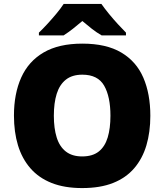

<svg xmlns="http://www.w3.org/2000/svg" viewBox="-20 -947 837 977"><path d="M745 -358Q745 -275 725 -207.5Q705 -140 663 -91Q621 -42 555.5 -16Q490 10 398 10Q308 10 242.5 -16Q177 -42 134.5 -91Q92 -140 71.5 -207.5Q51 -275 51 -359Q51 -470 88 -552.5Q125 -635 202 -680Q279 -725 399 -725Q521 -725 597.5 -679.5Q674 -634 709.5 -551.5Q745 -469 745 -358ZM254 -358Q254 -294 268.5 -247.5Q283 -201 315 -176Q347 -151 398 -151Q451 -151 482.5 -176Q514 -201 528 -247.5Q542 -294 542 -358Q542 -455 510 -511Q478 -567 399 -567Q347 -567 315 -541.5Q283 -516 268.5 -469.5Q254 -423 254 -358ZM496 -927Q512 -904 534.5 -876.5Q557 -849 580.5 -823.5Q604 -798 621 -781V-767H497Q471 -782 448 -800Q425 -818 399 -840Q373 -818 351.5 -801Q330 -784 304 -767H178V-781Q197 -799 220.5 -824.5Q244 -850 266.5 -877Q289 -904 304 -927Z"/></svg>

Font: Noto Sans Hebrew Black
Style: Regular
Weight: 900
Designer: Monotype Design Team
Foundry: Monotype Imaging Inc.
Version: Version 2.003